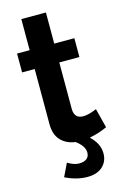

<svg xmlns="http://www.w3.org/2000/svg" viewBox="-134 -753 652 1013"><g transform="rotate(-15 192.0 -246.5)"><path d="M277.8 3.9Q326.2 48.8 326.2 102.1Q326.2 146 296.4 173.6Q266.6 201.2 212.9 201.2Q154.8 201.2 92.8 170.9L127 100.1Q160.2 121.1 189.9 121.1Q215.8 121.1 230.5 109.4Q245.1 97.7 245.1 76.2Q245.1 40.5 199.2 6.8Q150.4 0.5 120.6 -31Q90.8 -62.5 90.8 -120.1V-420.9H22V-523.9H90.8V-693.8H225.1V-523.9H335V-420.9H225.1V-165Q226.6 -113.8 274.9 -113.8Q303.2 -113.8 348.1 -132.8L375 -26.9Q326.7 -4.9 277.8 3.9Z"/></g></svg>

Font: Rawline
Style: Bold
Weight: 700
Designer: Matt McInerney, Pablo Impallari, Rodrigo Fuenzalida
Foundry: Matt McInerney, Pablo Impallari, Rodrigo Fuenzalida
Version: Version 4.020;PS 004.020;hotconv 1.0.88;makeotf.lib2.5.64775